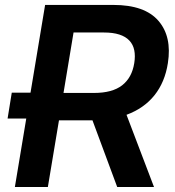

<svg xmlns="http://www.w3.org/2000/svg" viewBox="-20 -747 698 767"><path d="M27 -376.8H101.9L160.2 -727.3H432.9Q558.6 -727.3 613.3 -663.4Q667.3 -600.5 650.6 -494.7Q638.8 -418.7 597.1 -366.5Q555.4 -314.3 485.4 -288.4L595.2 0H448.2L349.4 -266.3H215.6L171.2 0H39.4L84.9 -273.4H10.3ZM233.7 -375.7H355.5Q428.6 -375.7 467.9 -406.2Q507.1 -436.8 516.3 -494.7Q521 -523.8 516.3 -546.5Q511.7 -569.2 496.8 -585Q481.9 -600.9 456.7 -609Q431.5 -617.2 394.5 -617.2H273.8Z"/></svg>

Font: Inter P Semi Bold
Style: Italic
Weight: 600
Italic angle: 9.39999°
Designer: Rasmus Andersson
Foundry: rsms
Version: Version 3.018;git-588b23468